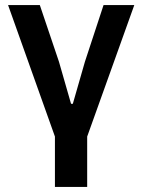

<svg xmlns="http://www.w3.org/2000/svg" viewBox="-20 -542 565 762"><path d="M198 200H326V0L513 -522H391L317 -297L269 -130H262L214 -297L138 -522H12L198 0Z"/></svg>

Font: Braiins Sans SemiBold
Style: Regular
Weight: 600
Designer: Mike Abbink, Paul van der Laan, Pieter van Rosmalen, Jiri Chlebus, Lubos Buracinsky
Foundry: Bold Monday, Sudetype
Version: Version 1.000;hotconv 1.0.109;makeotfexe 2.5.65596